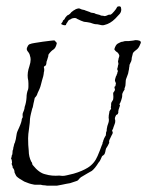

<svg xmlns="http://www.w3.org/2000/svg" viewBox="-20 -577 466 608"><path d="M141 11Q136 11 131.5 11Q127 11 123 10Q115 10 109 8H99Q96 8 92 8Q88 8 85 7Q73 5 57 -2Q39 -12 33 -18Q31 -20 29.5 -23.5Q28 -27 26 -31Q26 -40 21 -45Q19 -48 20 -49Q20 -52 18 -54Q16 -59 18 -61Q18 -62 18 -64Q18 -66 17 -68Q18 -70 17.5 -70.5Q17 -71 17 -72Q15 -72 15 -74L17 -82Q17 -86 19 -88Q19 -90 19.5 -93Q20 -96 20 -100Q22 -104 22 -107Q22 -110 23 -112Q24 -117 25 -120.5Q26 -124 27 -125Q28 -128 30 -136L33 -154Q34 -159 36.5 -164Q39 -169 41 -174Q49 -192 49 -200Q51 -205 52 -206Q51 -214 52 -218L56 -228Q58 -234 58 -238Q63 -252 64 -268Q64 -282 69 -294Q70 -298 70 -303Q70 -308 70 -313Q70 -322 68 -330Q66 -347 73 -367Q75 -373 76 -378.5Q77 -384 77 -388Q77 -392 76.5 -394.5Q76 -397 75 -400Q74 -407 68 -414Q62 -421 67 -429Q70 -437 77 -438Q78 -439 90 -441Q97 -442 103 -443Q109 -444 116 -445L140 -448Q152 -450 154 -448Q155 -446 160 -441Q157 -425 149 -420Q142 -416 134 -405Q133 -403 133 -400.5Q133 -398 132 -396L129 -386Q128 -384 127.5 -382Q127 -380 127 -378Q127 -374 125 -370L122 -368Q122 -367 120 -367Q118 -364 120 -359Q120 -357 120 -354Q120 -351 119 -349Q118 -336 113 -322Q111 -315 109.5 -308.5Q108 -302 105 -295L99 -282Q98 -278 96 -274.5Q94 -271 90 -267Q89 -262 88 -257.5Q87 -253 86 -249Q85 -245 84.5 -241Q84 -237 82 -233Q80 -225 78 -217Q76 -209 75 -201Q75 -191 72 -170Q69 -151 69 -139Q69 -128 69.5 -118Q70 -108 71 -100Q71 -81 79 -65Q81 -64 82 -59Q82 -56 84 -54Q104 -29 124 -25Q144 -19 168 -21Q170 -21 172.5 -20.5Q175 -20 178 -20Q181 -20 184.5 -20.5Q188 -21 192 -22L213 -27Q227 -31 238.5 -36Q250 -41 258 -46Q279 -59 289 -83L296 -100L302 -116Q303 -118 304 -120.5Q305 -123 305 -126Q307 -129 307 -131Q307 -133 308 -134Q310 -140 311 -141Q311 -142 315 -148Q315 -150 315.5 -152.5Q316 -155 316 -158Q318 -162 318 -164.5Q318 -167 318 -169Q319 -171 319 -173Q319 -175 320 -178L323 -187Q326 -195 324 -204Q324 -208 324.5 -212Q325 -216 326 -220Q326 -225 328 -227L332 -233Q330 -236 332 -244Q331 -247 333 -253L338 -261Q339 -265 339 -271Q339 -276 338.5 -278.5Q338 -281 339 -284L342 -288Q343 -289 343 -290Q343 -291 344 -292Q344 -296 343 -297Q343 -300 342 -302Q346 -303 346 -308Q348 -313 346 -316Q344 -320 344 -321Q344 -325 345 -328Q346 -330 346.5 -333Q347 -336 349 -338Q349 -340 350.5 -342.5Q352 -345 352 -349Q355 -353 353 -353Q352 -354 352 -355Q352 -357 351 -358Q352 -360 352 -361.5Q352 -363 353 -365Q353 -368 355 -374Q355 -378 354 -380Q353 -383 355 -388Q355 -392 356 -393L358 -400Q357 -406 352 -411Q345 -415 342 -421Q346 -435 353 -439Q357 -441 361 -443Q365 -445 369 -445Q374 -447 378.5 -447Q383 -447 388 -447Q399 -448 401.5 -448.5Q404 -449 409 -450Q413 -450 416 -449.5Q419 -449 422 -448Q429 -445 424 -437Q420 -426 414 -421Q410 -418 406.5 -415Q403 -412 401 -409L398 -397Q397 -394 397 -391Q397 -388 396 -385Q395 -381 393.5 -379Q392 -377 392 -375Q390 -373 390 -370Q390 -366 389 -363Q389 -361 388.5 -358Q388 -355 387 -351Q387 -346 382 -334Q378 -326 378 -318Q378 -314 377.5 -310.5Q377 -307 377 -305Q376 -303 375.5 -300.5Q375 -298 374 -296Q376 -294 371 -288Q367 -281 367 -278V-275Q367 -270 366 -267Q365 -262 363.5 -258.5Q362 -255 361 -252Q357 -247 359 -245Q361 -243 359 -240L356 -231Q355 -229 355 -226.5Q355 -224 354 -222Q354 -221 355 -221Q356 -221 354 -219Q354 -217 352 -215Q347 -213 347 -211Q343 -204 344 -199Q345 -198 345 -194Q345 -188 343 -184L339 -173Q339 -170 335 -164Q335 -161 337 -159Q337 -155 336 -153Q335 -151 333 -147.5Q331 -144 329 -139Q324 -130 326 -125Q324 -120 321 -115L316 -107Q314 -101 314 -99Q314 -97 311 -89L307 -85Q306 -85 303 -82Q302 -80 301 -77.5Q300 -75 299 -73Q298 -70 296 -67Q294 -64 292 -62Q281 -44 271 -36Q264 -32 256 -27.5Q248 -23 240 -18Q237 -17 232 -12Q227 -5 223 -4Q218 -2 212.5 -0.5Q207 1 202 3Q197 4 190.5 5Q184 6 176 8L160 11ZM185 -497Q180 -497 175 -500Q174 -500 174 -502Q174 -503 176.5 -505.5Q179 -508 179 -511Q180 -513 182.5 -514.5Q185 -516 186 -520Q188 -522 190.5 -525.5Q193 -529 197 -530Q202 -533 204 -536Q206 -539 208 -540Q214 -545 217 -546Q219 -548 224.5 -549.5Q230 -551 232 -550L239 -547Q243 -546 246 -545.5Q249 -545 250 -544Q255 -542 260 -540.5Q265 -539 268 -537Q280 -536 283 -533Q286 -532 291 -531Q296 -530 297 -529Q300 -527 307 -527Q308 -527 309 -526.5Q310 -526 311 -526Q315 -526 321 -529Q324 -531 327.5 -530.5Q331 -530 335 -534Q339 -538 341.5 -541Q344 -544 347 -548Q349 -551 350.5 -554Q352 -557 357 -557Q362 -557 363 -553.5Q364 -550 364 -547Q364 -539 359 -533Q354 -527 345 -518Q329 -502 311 -498Q310 -498 309 -497.5Q308 -497 306 -497Q301 -497 296 -498.5Q291 -500 289 -500Q280 -500 275 -502Q270 -504 266 -505Q260 -506 255 -507Q250 -508 246 -508Q240 -510 236.5 -511.5Q233 -513 229 -515Q224 -517 222.5 -518.5Q221 -520 215 -520Q207 -519 205 -517Q203 -515 201 -515Q197 -513 196 -511Q195 -509 193 -506Q192 -505 190.5 -502.5Q189 -500 189 -498Q188 -497 185 -497Z"/></svg>

Font: Estonia
Style: Regular
Weight: 400
Designer: Robert E. Leuschke
Foundry: Robert E. Leuschke
Version: Version 1.014; ttfautohint (v1.8.3)